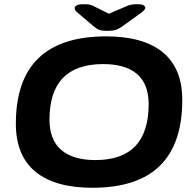

<svg xmlns="http://www.w3.org/2000/svg" viewBox="-20 -880 917 908"><path d="M417 8Q240 8 147.5 -68Q55 -144 55 -295Q55 -708 482 -708Q658 -708 750 -632.5Q842 -557 842 -407Q842 8 417 8ZM431 -123Q683 -123 683 -388Q683 -483 628 -530Q573 -577 468 -577Q214 -577 214 -314Q214 -219 269.5 -171Q325 -123 431 -123ZM629 -860Q653 -860 660 -854.5Q667 -849 667 -844Q667 -839 663 -833.5Q659 -828 648 -820L561 -757Q543 -744 528.5 -739Q514 -734 488 -734Q459 -734 446.5 -740Q434 -746 420 -758L347 -820Q336 -830 334.5 -834.5Q333 -839 333 -843Q333 -848 341.5 -854Q350 -860 375 -860Q392 -860 402 -858.5Q412 -857 421 -852L495 -815L572 -848Q589 -856 600.5 -858Q612 -860 629 -860Z"/></svg>

Font: Asap Expanded Expanded Regular
Style: Bold Italic
Weight: 700
Width: 7
Italic angle: -6°
Designer: Pablo Cosgaya
Foundry: Omnibus-Type
Version: Version 3.001; ttfautohint (v1.8.4.7-5d5b)